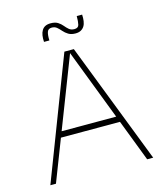

<svg xmlns="http://www.w3.org/2000/svg" viewBox="-107 -782 729 862"><g transform="rotate(-15 258.0 -351.5)"><path d="M20 0 236 -563H280L498 0H470L259 -550L46 0ZM115 -194 126 -221H391L402 -194ZM159 -629Q158 -646 160 -659Q162 -672 168 -682Q174 -692 184 -697Q194 -702 209 -702Q230 -702 242.5 -694Q255 -686 263.5 -675.5Q272 -665 281.5 -657Q291 -649 306 -649Q324 -649 327.5 -663Q331 -677 331 -703H356Q357 -687 355 -673Q353 -659 347 -649.5Q341 -640 331 -634.5Q321 -629 306 -629Q286 -629 273 -637Q260 -645 251 -655.5Q242 -666 232.5 -674Q223 -682 209 -682Q192 -682 187.5 -668Q183 -654 184 -629Z"/></g></svg>

Font: Darker Grotesque Light Light
Style: Regular
Weight: 300
Version: Version 1.000;gftools[0.9.28]